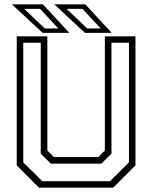

<svg xmlns="http://www.w3.org/2000/svg" viewBox="-20 -868 704 888"><path d="M160.5 0 57.5 -103V-700H199V-172L229.5 -141.5H434.5L465 -172V-700H606.5V-103L503.5 0ZM175.5 -30H489L576.5 -117V-670.5H495.5V-157L448.5 -111H215.5L168.5 -157V-670.5H87.5V-117ZM496.5 -716H373L231 -848H374.5ZM445.5 -736.5 361.5 -827H288L383 -736.5ZM300.5 -716H177L35 -848H178.5ZM249.5 -736.5 165.5 -827H92L187 -736.5Z"/></svg>

Font: Tourney Thin Light
Style: Regular
Weight: 300
Version: Version 1.015